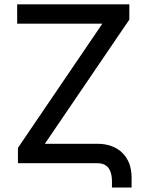

<svg xmlns="http://www.w3.org/2000/svg" viewBox="-20 -747 674 879"><path d="M448.5 -638.5 62.1 -70V0H425.4C460.6 0 479 17.4 486.9 42.6C490.8 55 492.5 68.5 492.5 82.4V111.5H582.4V64.3C582.4 -27.7 523.4 -88.8 425.4 -88.8H185.4L572.1 -657.3V-727.3H58.6V-638.5Z"/></svg>

Font: Inter 465
Style: Regular
Weight: 400
Designer: Rasmus Andersson
Foundry: rsms
Version: Version 3.019;Glyphs 3.1.2 (3151)